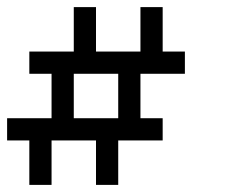

<svg xmlns="http://www.w3.org/2000/svg" viewBox="-20 -645 665 540"><path d="M312.5 -125V-250H437.5V-312.5H375V-437.5H500V-500H437.5V-625H375V-500H250V-625H187.5V-500H62.5V-437.5H125V-312.5H0V-250H62.5V-125H125V-250H250V-125ZM187.5 -312.5V-437.5H312.5V-312.5Z"/></svg>

Font: Chicago Kare
Style: Regular
Weight: 400
Designer: Duane King
Version: Version 1.001;hotconv 1.0.109;makeotfexe 2.5.65596